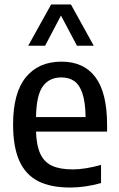

<svg xmlns="http://www.w3.org/2000/svg" viewBox="-20 -828 531 858"><path d="M458.5 -240H141Q143 -177 160.5 -140Q178 -103 213 -87Q248 -71 305.5 -71Q359 -71 431.5 -91V-10Q361 10 293 10Q206 10 150 -18.8Q94 -47.5 66.2 -109.8Q38.5 -172 38.5 -272.5Q38.5 -413 95.5 -482.8Q152.5 -552.5 255 -552.5Q354.5 -552.5 406.5 -483Q458.5 -413.5 458.5 -270ZM141 -305H362.5Q361.5 -371.5 348.5 -410.2Q335.5 -449 312.2 -465.5Q289 -482 254 -482Q200 -482 171.2 -442Q142.5 -402 141 -305ZM399 -623.5H324L252.5 -758.5L181.5 -623.5H106L208.5 -808H297Z"/></svg>

Font: Encode Sans Semi Condensed Medium
Style: Regular
Weight: 500
Width: 4
Designer: Multiple Designers
Foundry: Impallari Type
Version: Version 2.000